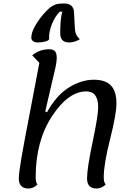

<svg xmlns="http://www.w3.org/2000/svg" viewBox="-20 -1058 770 1103"><path d="M197 -814Q180 -814 170 -821.5Q160 -829 160 -841Q160 -878 194 -929.5Q228 -981 269 -1016Q271 -1017 275.5 -1020Q280 -1023 281.5 -1023.5Q283 -1024 287 -1026.5Q291 -1029 293 -1029.5Q295 -1030 299.5 -1032Q304 -1034 307 -1034.5Q310 -1035 314.5 -1036Q319 -1037 323.5 -1037Q328 -1037 334 -1037.5Q340 -1038 347 -1038Q401 -1038 405 -991L410 -898Q411 -855 439 -833Q408 -814 377 -814Q326 -814 326 -867Q326 -953 338 -991H324Q298 -967 279 -921.5Q260 -876 262 -832Q259 -825 239.5 -819.5Q220 -814 197 -814ZM144 25Q88 25 88 -33Q88 -64 103.5 -153.5Q119 -243 155.5 -431.5Q192 -620 206 -697L165 -740Q206 -775 262 -775Q286 -775 296 -763.5Q306 -752 306 -724Q306 -704 298.5 -669.5Q291 -635 273 -560.5Q255 -486 240 -418L250 -413Q304 -511 376 -555.5Q448 -600 519 -600Q585 -600 617 -567Q649 -534 649 -464Q649 -403 612.5 -259Q576 -115 576 -40Q576 -11 587 2Q563 25 535 25Q480 25 480 -33Q480 -90 512 -242Q544 -394 544 -442Q544 -533 476 -533Q372 -533 278.5 -390Q185 -247 185 -40Q185 -9 195 2Q172 25 144 25Z"/></svg>

Font: Lemonada Light
Style: Regular
Weight: 300
Designer: Mohamed Gaber (Arabic), Eduardo Tunni (Latin)
Foundry: Kief Type Foundry
Version: Version 4.004